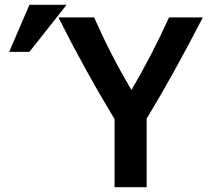

<svg xmlns="http://www.w3.org/2000/svg" viewBox="-20 -770 887 796"><path d="M588 6H455V-276Q332 -479 222 -698H370Q439 -542 525 -397Q608 -538 681 -698H821Q699 -461 588 -278ZM102 -555H18L102 -750H256Z"/></svg>

Font: Repo
Style: DemiBold
Weight: 600
Designer: Stefan Peev
Foundry: Context Ltd
Version: Version 001.000